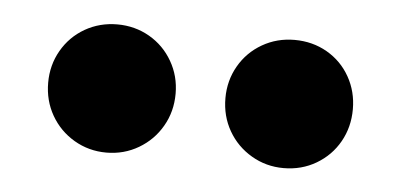

<svg xmlns="http://www.w3.org/2000/svg" viewBox="-28 -809 533 255"><g transform="rotate(5 238.5 -681.5)"><path d="M271.5 -681.6Q271.5 -705.1 282.7 -724.6Q293.9 -744.1 313.5 -755.4Q333 -766.6 356.4 -766.6Q380.4 -766.6 399.9 -755.4Q419.4 -744.1 430.4 -724.6Q441.4 -705.1 441.4 -681.6Q441.4 -657.7 430.4 -638.2Q419.4 -618.7 399.9 -607.2Q380.4 -595.7 356.4 -595.7Q333 -595.7 313.5 -607.2Q293.9 -618.7 282.7 -638.2Q271.5 -657.7 271.5 -681.6ZM35.2 -681.6Q35.2 -705.1 46.4 -724.6Q57.6 -744.1 77.1 -755.4Q96.7 -766.6 120.1 -766.6Q143.6 -766.6 163.1 -755.4Q182.6 -744.1 193.8 -724.6Q205.1 -705.1 205.1 -681.6Q205.1 -657.7 193.8 -638.2Q182.6 -618.7 163.1 -607.2Q143.6 -595.7 120.1 -595.7Q96.7 -595.7 77.1 -607.2Q57.6 -618.7 46.4 -638.2Q35.2 -657.7 35.2 -681.6Z"/></g></svg>

Font: Reddit Sans Vanilla ExtraBold
Style: Regular
Weight: 800
Designer: Stephen Hutchings
Foundry: Reddit
Version: Version 1.013